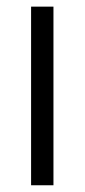

<svg xmlns="http://www.w3.org/2000/svg" viewBox="-20 -550 251 570"><path d="M72.3 -530.3H138.7V0H72.3Z"/></svg>

Font: Pretendard Std Light
Style: Regular
Weight: 300
Designer: Base glyphs from Inter by Rasmus Andersson; Hangeul glyphs from Noto Sans CJK(Source Han Sans) by Jang Soo-young and Kan
Foundry: Kil Hyung-jin
Version: Version 1.309